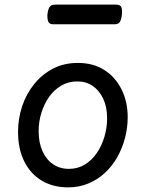

<svg xmlns="http://www.w3.org/2000/svg" viewBox="-20 -791 629 830"><path d="M274 19Q209 19 160 -10.5Q111 -40 84.5 -94Q58 -148 58 -221Q58 -278 75.5 -331Q93 -384 127 -426.5Q161 -469 208.5 -494Q256 -519 317 -519Q382 -519 430 -489Q478 -459 505 -405.5Q532 -352 532 -284Q532 -239 520.5 -195Q509 -151 487.5 -112.5Q466 -74 434.5 -44.5Q403 -15 362.5 2Q322 19 274 19ZM278 -61Q316 -61 346.5 -79.5Q377 -98 398.5 -129.5Q420 -161 431.5 -200Q443 -239 443 -280Q443 -328 426.5 -363.5Q410 -399 381.5 -419Q353 -439 314 -439Q275 -439 244 -420.5Q213 -402 191.5 -371Q170 -340 158.5 -302Q147 -264 147 -224Q147 -175 163.5 -138Q180 -101 209.5 -81Q239 -61 278 -61ZM211 -686Q193 -686 188.5 -698Q184 -710 185 -728Q187 -748 193.5 -759.5Q200 -771 218 -771H482Q501 -771 505 -759Q509 -747 507 -728Q505 -709 499 -697.5Q493 -686 475 -686Z"/></svg>

Font: Playwrite GB S
Style: Italic
Weight: 400
Italic angle: -7°
Designer: Veronika Burian, José Scaglione
Foundry: TypeTogether
Version: Version 1.000